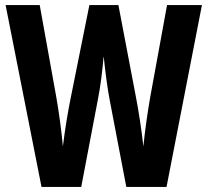

<svg xmlns="http://www.w3.org/2000/svg" viewBox="-20 -734 815 754"><path d="M773 -714H636L570 -353C559 -291 549 -218 543 -159C536 -225 524 -300 514 -352L445 -714H331L258 -351C248 -303 235 -226 227 -159C222 -217 211 -296 201 -353L136 -714H2L143 0H299L364 -341C375 -395 383 -464 387 -514C394 -447 402 -387 411 -340L476 0H634Z"/></svg>

Font: Noto Sans Thai Looped ExtraCondensed
Style: Bold
Weight: 700
Width: 2
Designer: Sasikarn Vongin, Ben Mitchell
Foundry: The Fontpad Ltd
Version: Version 1.001